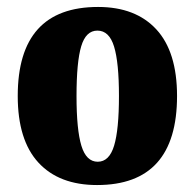

<svg xmlns="http://www.w3.org/2000/svg" viewBox="-20 -522 561 552"><path d="M31 -246Q31 -502 262 -502Q370 -502 429.5 -437.5Q489 -373 489 -246Q489 10 259 10Q150 10 90.5 -54.5Q31 -119 31 -246ZM322 -246Q322 -342 308 -388Q294 -434 260 -434Q227 -434 213.5 -389Q200 -344 200 -246Q200 -149 214 -103Q228 -57 261 -57Q294 -57 308 -103Q322 -149 322 -246Z"/></svg>

Font: Noto Serif Armenian Black Cond
Style: Regular
Weight: 900
Width: 3
Designer: Monotype Design team
Foundry: Monotype Imaging Inc.
Version: Version 1.000